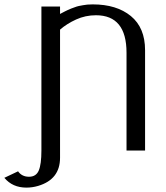

<svg xmlns="http://www.w3.org/2000/svg" viewBox="-118 -690 761 880"><path d="M71.8 -660.2H157.2V-626Q158.2 -626.5 167.7 -631.6Q177.2 -636.7 180.4 -638.2Q183.6 -639.6 193.1 -644.3Q202.6 -648.9 208.5 -650.9Q214.4 -652.8 224.4 -656.7Q234.4 -660.6 242.7 -662.4Q251 -664.1 261.7 -666Q279.8 -669.9 307.1 -669.9Q416.5 -669.9 481.7 -616.5Q546.9 -563 546.9 -460V0H461.9V-448.2Q461.9 -620.1 321.8 -620.1Q273.4 -620.1 230.7 -600.6Q188 -581.1 157.2 -554.2V33.2Q157.2 132.3 56.6 162.1Q30.3 169.9 2.9 169.9Q-60.5 169.9 -98.1 125L-35.2 95.2Q-17.6 120.1 14.9 120.1Q47.4 120.1 59.6 91.6Q71.8 63 71.8 0Z"/></svg>

Font: Pfennig
Style: Medium
Weight: 500
Version: Version 20120410 ; ttfautohint (v0.8)